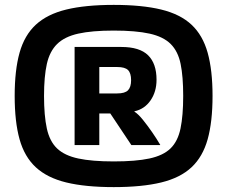

<svg xmlns="http://www.w3.org/2000/svg" viewBox="-20 -990 929 785"><path d="M40 -598Q40 -703 60 -774.5Q80 -846 126.5 -889Q173 -932 251 -951Q329 -970 445 -970Q561 -970 639 -951Q717 -932 763 -889Q809 -846 829 -774.5Q849 -703 849 -598Q849 -492 829 -420.5Q809 -349 763 -306Q717 -263 639 -244Q561 -225 445 -225Q329 -225 251 -244Q173 -263 126.5 -306Q80 -349 60 -420.5Q40 -492 40 -598ZM445 -330Q535 -330 591 -342Q647 -354 677 -383Q707 -412 718 -464.5Q729 -517 729 -598Q729 -677 718.5 -728.5Q708 -780 678 -810Q648 -840 591.5 -852.5Q535 -865 445 -865Q356 -865 300 -852.5Q244 -840 213.5 -810Q183 -780 171.5 -728.5Q160 -677 160 -598Q160 -517 171.5 -464.5Q183 -412 213.5 -383Q244 -354 300 -342Q356 -330 445 -330ZM529 -534Q545 -524 564 -500.5Q583 -477 602 -449.5Q621 -422 635 -398V-397H517L431 -526H386V-397H285V-798H476Q551 -798 585.5 -764Q620 -730 620 -664Q620 -615 595.5 -579.5Q571 -544 530 -535ZM459 -608Q491 -608 503.5 -621Q516 -634 516 -662Q516 -691 503.5 -703.5Q491 -716 459 -716H386V-608Z"/></svg>

Font: Bakbak One
Style: Regular
Weight: 400
Designer: Saumya Kishore and Sanchit Sawaria
Foundry: A Good Feeling
Version: Version 1.003; ttfautohint (v1.8.3)